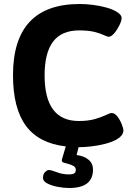

<svg xmlns="http://www.w3.org/2000/svg" viewBox="-20 -728 659 960"><path d="M374 8H373L363 47Q400 52 422.5 70.5Q445 89 445 120Q445 212 326 212Q298 212 267.5 206Q237 200 216 189Q195 178 195 162Q195 142 205.5 132Q216 122 223 122Q236 122 264 133Q292 144 324 144Q344 144 351.5 138.5Q359 133 359 121Q359 109 348.5 102.5Q338 96 324 92.5Q310 89 299.5 85.5Q289 82 289 75Q289 72 290 67.5Q291 63 295.5 49Q300 35 309 4Q175 -11 110 -98.5Q45 -186 45 -352Q45 -708 379 -708Q411 -708 445.5 -703.5Q480 -699 511 -690.5Q542 -682 562 -670Q588 -655 588 -638Q588 -624 577 -601.5Q566 -579 551 -561.5Q536 -544 523 -544Q517 -544 500.5 -552Q484 -560 454 -568Q424 -576 376 -576Q288 -576 245.5 -520Q203 -464 203 -351Q203 -123 374 -123Q422 -123 455.5 -133Q489 -143 510 -153Q531 -163 538 -163Q554 -163 567.5 -145Q581 -127 589 -106Q597 -85 597 -76Q597 -62 587.5 -50.5Q578 -39 562 -30Q538 -17 504.5 -8.5Q471 0 436.5 4Q402 8 374 8Z"/></svg>

Font: Asap
Style: Bold
Weight: 700
Designer: Pablo Cosgaya
Foundry: Omnibus-Type
Version: Version 3.001; ttfautohint (v1.8.3)